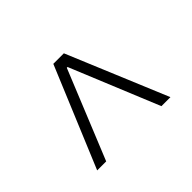

<svg xmlns="http://www.w3.org/2000/svg" viewBox="-95 -799 875 875"><g transform="rotate(45 343.0 -361.0)"><path d="M585.9 -125 101.1 -327.1V-395L585.9 -597.2V-539.1L157.2 -362.8V-357.9L585.9 -183.1Z"/></g></svg>

Font: Lumene Sans Light
Style: Regular
Weight: 300
Designer: Deni Anggara
Version: Version 1.003;Glyphs 3.1.2 (3151)